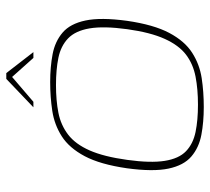

<svg xmlns="http://www.w3.org/2000/svg" viewBox="-48 -596 652 595"><g transform="rotate(-90 277.5 -299.0)"><path d="M243 7Q196 7 156.5 -0.5Q117 -8 89.5 -31.5Q62 -55 52 -102.5Q42 -150 53 -231Q65 -314 90.5 -362Q116 -410 152 -433Q188 -456 231 -462.5Q274 -469 320 -469Q367 -469 406.5 -461.5Q446 -454 473.5 -430.5Q501 -407 511 -359.5Q521 -312 510 -231Q498 -148 472.5 -100Q447 -52 411 -29Q375 -6 332.5 0.5Q290 7 243 7ZM250 -11Q298 -11 337 -18.5Q376 -26 405 -48Q434 -70 454 -114Q474 -158 484 -230Q494 -303 486.5 -347Q479 -391 455.5 -413.5Q432 -436 395.5 -443.5Q359 -451 311 -451Q263 -451 225 -443.5Q187 -436 157.5 -413.5Q128 -391 108.5 -347Q89 -303 79 -230Q69 -158 76 -114Q83 -70 106 -48Q129 -26 165.5 -18.5Q202 -11 250 -11ZM242 -521 330 -605H348L413 -521H395L336 -587L259 -521Z"/></g></svg>

Font: Genos Thin Thin
Style: Italic
Weight: 250
Italic angle: -8°
Version: Version 1.010